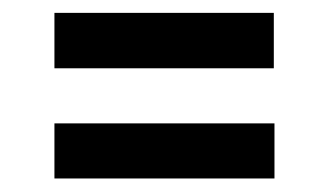

<svg xmlns="http://www.w3.org/2000/svg" viewBox="-20 -437 498 291"><path d="M62.5 -166.5V-250H396V-166.5ZM62.5 -333.5V-417.5H395V-333.5Z"/></svg>

Font: Nika
Style: Regular
Weight: 400
Designer: Mohammad Saleh Souzanchi
Foundry: http://font-store.ir
Version: Version:1.0.0;RFB:1.2.5;Building:2016-05-25 11:08:22.297533